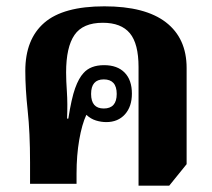

<svg xmlns="http://www.w3.org/2000/svg" viewBox="-20 -581 671 607"><path d="M418 6V-369Q418 -443 390.5 -476Q363 -509 305 -509Q242 -509 215.5 -470.5Q189 -432 189 -352Q189 -327 191.5 -290.5Q194 -254 192 -206H196Q206 -270 217.5 -302Q229 -334 244 -350Q266 -375 309 -375Q351 -375 374 -351.5Q397 -328 397 -285Q397 -244 375 -219.5Q353 -195 316 -195Q300 -195 283.5 -200Q267 -205 253 -218Q239 -188 230.5 -139Q222 -90 222 -32V0H75V-68Q75 -162 67.5 -231.5Q60 -301 60 -357Q60 -457 120 -509Q180 -561 310 -561Q439 -561 504.5 -510.5Q570 -460 570 -366V-62L515 6ZM308 -238Q349 -238 349 -284Q349 -330 308 -330Q268 -330 268 -284Q268 -238 308 -238Z"/></svg>

Font: Noto Serif Thai SemiCondensed ExtraBold
Style: Regular
Weight: 800
Width: 4
Designer: Monotype Design Team
Foundry: Monotype Imaging Inc.
Version: Version 2.002; ttfautohint (v1.8.4.7-5d5b)